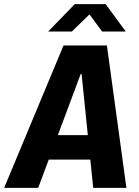

<svg xmlns="http://www.w3.org/2000/svg" viewBox="-50 -905 670 925"><path d="M-30 0 256 -686H465L559 0H399L343 -549H339L134 0ZM117 -136 134 -254H460L443 -136ZM182 -753 310 -885H459L556 -753H442L367 -855H401L296 -753Z"/></svg>

Font: Chivo Mono
Style: Bold Italic
Weight: 700
Italic angle: -8.05°
Monospace: yes
Version: Version 1.008